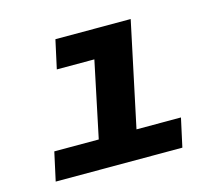

<svg xmlns="http://www.w3.org/2000/svg" viewBox="-78 -594 788 692"><g transform="rotate(-15 316.0 -248.0)"><path d="M49.5 0 72.8 -106.5H238.7L298.1 -389.5H158L181.3 -496H462.2L379.5 -106.5H545.4L522.1 0Z"/></g></svg>

Font: Atkinson Hyperlegible Mono ExtraLight
Style: Italic
Weight: 200
Italic angle: -12°
Monospace: yes
Designer: Elliott Scott, Megan Eiswerth, Linus Boman, Theodore Petrosky, Letters from Sweden
Foundry: Applied Design Works, Letters from Sweden
Version: Version 2.001